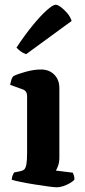

<svg xmlns="http://www.w3.org/2000/svg" viewBox="-20 -795 360 815"><path d="M222 0Q211 0 185 -3.5Q159 -7 127.5 -12Q96 -17 69 -22.5Q42 -28 30 -32Q30 -40 33 -48.5Q36 -57 40 -63L65 -68Q76 -70 82.5 -75.5Q89 -81 92 -97.5Q95 -114 95 -146V-388Q95 -398 90.5 -405Q86 -412 78 -415L23 -435Q25 -446 28 -456Q31 -466 37 -472Q55 -481 89.5 -490.5Q124 -500 154 -500Q189 -500 210.5 -478Q232 -456 232 -421V-127Q232 -106 226.5 -91Q221 -76 217 -71L289 -62Q291 -58 293.5 -50.5Q296 -43 296 -33Q291 -26 277.5 -18Q264 -10 249 -5Q234 0 222 0ZM91 -565Q78 -569 67 -577.5Q56 -586 50 -593Q85 -646 118.5 -687Q152 -728 178.5 -751.5Q205 -775 216 -775Q225 -775 239 -764.5Q253 -754 266 -738.5Q279 -723 284 -706Z"/></svg>

Font: Texturina Medium 12pt
Style: Bold
Weight: 700
Version: Version 1.002